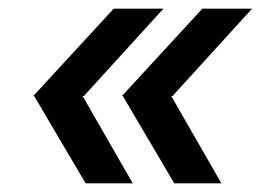

<svg xmlns="http://www.w3.org/2000/svg" viewBox="-20 -520 616 444"><path d="M262 -298 448 -500H563L379 -298ZM383 -96 264 -298H376L492 -96ZM57 -298 243 -500H358L174 -298ZM178 -96 59 -298H171L287 -96Z"/></svg>

Font: Figtree Light Medium
Style: Italic
Weight: 500
Italic angle: -9.5°
Version: Version 2.000